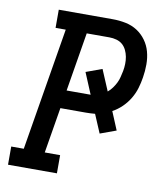

<svg xmlns="http://www.w3.org/2000/svg" viewBox="-82 -805 765 874"><g transform="rotate(10 300.0 -367.5)"><path d="M14 0V-84H72L166 -651H119V-735H368Q399 -735 428.5 -729Q458 -723 482 -707.5Q506 -692 523 -668.5Q540 -645 547.5 -617Q555 -589 555 -558.5Q555 -528 550 -498Q546 -472 538.5 -447Q531 -422 517 -398.5Q503 -375 483 -355.5Q463 -336 439 -323L474 -239L400 -212L364 -297Q353 -296 342 -295.5Q331 -295 321 -295H204L169 -84H240V0ZM218 -379H321Q323 -379 325 -379Q327 -379 329 -379L288 -477L362 -504L403 -407Q415 -417 424 -429.5Q433 -442 439.5 -455Q446 -468 449.5 -482.5Q453 -497 456 -511Q459 -527 459.5 -544Q460 -561 457 -577Q454 -593 447 -607.5Q440 -622 428.5 -632Q417 -642 401 -646.5Q385 -651 368 -651H263Z"/></g></svg>

Font: Iosevka Curly Slab MdExObl
Style: Regular
Weight: 500
Width: 7
Italic angle: -9°
Monospace: yes
Designer: Belleve Invis
Foundry: Belleve Invis
Version: Version 11.1.0; ttfautohint (v1.8.3)